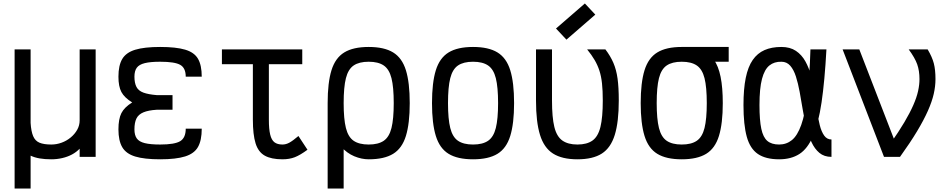

<svg xmlns="http://www.w3.org/2000/svg" viewBox="-20 -902 5440 1104"><path d="M64 182V-618H156V-195Q159 -147 170.5 -119.5Q182 -92 207 -81.5Q232 -71 275 -71Q305 -71 334 -81.5Q363 -92 386.5 -111.5Q410 -131 424 -156Q438 -181 438 -210V-618H530V0H438V-47Q419 -27 393.5 -13.5Q368 0 337.5 7Q307 14 275 14Q238 14 208.5 9Q179 4 156 -7V182Z M901 14Q810 14 757.5 -2Q705 -18 683 -55.5Q661 -93 661 -158Q661 -218 678 -251.5Q695 -285 740 -313Q695 -341 678 -373Q661 -405 661 -461Q661 -526 683 -563Q705 -600 757.5 -616Q810 -632 901 -632Q992 -632 1044.5 -616.5Q1097 -601 1118.5 -564Q1140 -527 1140 -461H1048Q1048 -511 1016.5 -529Q985 -547 901 -547Q845 -547 812.5 -539Q780 -531 766.5 -512.5Q753 -494 753 -461Q753 -425 764.5 -402.5Q776 -380 804.5 -369.5Q833 -359 882 -355H972V-271H882Q833 -268 804.5 -256Q776 -244 764.5 -220.5Q753 -197 753 -158Q753 -125 766.5 -106Q780 -87 812.5 -79Q845 -71 901 -71Q985 -71 1016.5 -90.5Q1048 -110 1048 -162H1140Q1140 -95 1118.5 -57Q1097 -19 1044.5 -2.5Q992 14 901 14Z M1604 14Q1540 14 1502.5 -7Q1465 -28 1449.5 -78Q1434 -128 1434 -214V-590H1526V-214Q1526 -160 1533.5 -128.5Q1541 -97 1558 -84Q1575 -71 1604 -71Q1624 -71 1643.5 -81.5Q1663 -92 1696 -120L1748 -41Q1706 -10 1675 2Q1644 14 1604 14ZM1256 -533V-618H1718V-533Z M2100 14Q2059 14 2017 -3.5Q1975 -21 1940.5 -59.5Q1906 -98 1885 -159.5Q1864 -221 1864 -309Q1864 -427 1886 -498Q1908 -569 1959.5 -600.5Q2011 -632 2100 -632Q2189 -632 2240.5 -600.5Q2292 -569 2314 -498Q2336 -427 2336 -309Q2336 -192 2314 -120.5Q2292 -49 2240.5 -17.5Q2189 14 2100 14ZM1864 182V-308H1956V182ZM2100 -71Q2155 -71 2186.5 -92.5Q2218 -114 2231 -166Q2244 -218 2244 -309Q2244 -401 2231 -452.5Q2218 -504 2186.5 -525.5Q2155 -547 2100 -547Q2045 -547 2013.5 -525.5Q1982 -504 1969 -452.5Q1956 -401 1956 -309Q1956 -218 1969 -166Q1982 -114 2013.5 -92.5Q2045 -71 2100 -71Z M2700 14Q2611 14 2559.5 -17.5Q2508 -49 2486 -120.5Q2464 -192 2464 -309Q2464 -427 2486 -498Q2508 -569 2559.5 -600.5Q2611 -632 2700 -632Q2789 -632 2840.5 -600.5Q2892 -569 2914 -498Q2936 -427 2936 -309Q2936 -192 2914 -120.5Q2892 -49 2840.5 -17.5Q2789 14 2700 14ZM2700 -71Q2755 -71 2786.5 -92.5Q2818 -114 2831 -166Q2844 -218 2844 -309Q2844 -401 2831 -452.5Q2818 -504 2786.5 -525.5Q2755 -547 2700 -547Q2645 -547 2613.5 -525.5Q2582 -504 2569 -452.5Q2556 -401 2556 -309Q2556 -218 2569 -166Q2582 -114 2613.5 -92.5Q2645 -71 2700 -71Z M3300 14Q3212 14 3160 -19Q3108 -52 3085 -126.5Q3062 -201 3062 -324V-618H3154V-324Q3154 -227 3167.5 -172Q3181 -117 3213.5 -94Q3246 -71 3300 -71Q3355 -71 3387 -94Q3419 -117 3432.5 -172Q3446 -227 3446 -324Q3446 -381 3441.5 -422.5Q3437 -464 3426.5 -496Q3416 -528 3399 -557Q3382 -586 3356 -618H3461Q3490 -580 3507 -540.5Q3524 -501 3531 -450Q3538 -399 3538 -324Q3538 -201 3515 -126.5Q3492 -52 3440.5 -19Q3389 14 3300 14ZM3237 -674 3177 -738 3343 -882 3403 -818Z M3900 14Q3811 14 3759.5 -17.5Q3708 -49 3686 -120.5Q3664 -192 3664 -309Q3664 -427 3686 -498Q3708 -569 3759.5 -600.5Q3811 -632 3900 -632Q3967 -632 4012 -615Q4057 -598 4084 -560Q4111 -522 4123.5 -460Q4136 -398 4136 -309Q4136 -192 4114 -120.5Q4092 -49 4040.5 -17.5Q3989 14 3900 14ZM3900 -71Q3955 -71 3986.5 -92.5Q4018 -114 4031 -166Q4044 -218 4044 -309Q4044 -401 4031 -452.5Q4018 -504 3986.5 -525.5Q3955 -547 3900 -547Q3845 -547 3813.5 -525.5Q3782 -504 3769 -452.5Q3756 -401 3756 -309Q3756 -218 3769 -166Q3782 -114 3813.5 -92.5Q3845 -71 3900 -71ZM3900 -547V-632H4170V-547Z M4761 -100V0Q4719 0 4691.5 -23Q4664 -46 4646 -85Q4628 -124 4616 -172.5Q4604 -221 4595.5 -273Q4587 -325 4578 -374Q4569 -423 4556.5 -462Q4544 -501 4524 -524Q4504 -547 4473 -547Q4432 -548 4404 -525.5Q4376 -503 4361.5 -448.5Q4347 -394 4347 -298Q4347 -211 4357.5 -161.5Q4368 -112 4392.5 -91.5Q4417 -71 4460 -71Q4502 -71 4533.5 -96.5Q4565 -122 4587 -183.5Q4609 -245 4622 -351Q4635 -457 4640 -618H4732Q4722 -435 4704 -313.5Q4686 -192 4655 -119.5Q4624 -47 4576.5 -16.5Q4529 14 4460 14Q4383 14 4338 -16.5Q4293 -47 4274 -115.5Q4255 -184 4255 -298Q4255 -390 4268 -454Q4281 -518 4308 -557Q4335 -596 4376 -614Q4417 -632 4473 -632Q4523 -632 4556.5 -609.5Q4590 -587 4611 -549Q4632 -511 4644.5 -464Q4657 -417 4664 -366Q4671 -315 4677.5 -268Q4684 -221 4693.5 -183Q4703 -145 4719 -122.5Q4735 -100 4761 -100Z M5063 0 4825 -618H4921L5155 -13V0ZM5155 0 5101 -78Q5148 -145 5180 -199Q5212 -253 5231.5 -297.5Q5251 -342 5259 -378.5Q5267 -415 5267 -447Q5267 -495 5254 -532Q5241 -569 5205 -618H5314Q5340 -574 5349.5 -537.5Q5359 -501 5359 -447Q5359 -406 5349 -362Q5339 -318 5315.5 -265Q5292 -212 5253 -147Q5214 -82 5155 0Z"/></svg>

Font: Victor Mono SemiBold
Style: Regular
Weight: 600
Monospace: yes
Designer: Rune Bjørnerås
Version: Version 1.561;gftools[0.9.30]